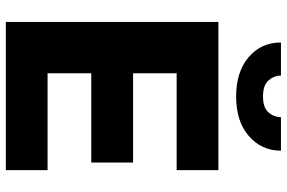

<svg xmlns="http://www.w3.org/2000/svg" viewBox="-182 -799 981 657"><g transform="rotate(90 308.5 -470.5)"><path d="M55 0V-727.3H562.1V-584.5H230.8V-435.4H536.2V-292.3H230.8V-142.8H562.1V0ZM381 -941.4H495.7Q495.4 -874.6 445.3 -831.3Q395.2 -788 310.4 -788Q225.1 -788 175.1 -831.3Q125 -874.6 125.4 -941.4H238.6Q238.6 -918 255 -899Q271.3 -880 310.4 -880Q348.4 -880 364.5 -898.6Q380.7 -917.3 381 -941.4Z"/></g></svg>

Font: Inter UI Extra Bold
Style: Regular
Weight: 800
Designer: Rasmus Andersson
Foundry: rsms
Version: 3.2;8d6f07862